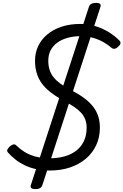

<svg xmlns="http://www.w3.org/2000/svg" viewBox="-20 -1162 856 1332"><path d="M325 21Q271 21 226.5 10.5Q182 0 147 -17.5Q112 -35 84.5 -57.5Q57 -80 35 -104Q26 -115 32 -126Q38 -137 48 -146Q61 -157 72 -160Q83 -163 93 -153Q117 -129 149.5 -108.5Q182 -88 226 -76Q270 -64 326 -64Q381 -64 427.5 -77Q474 -90 508.5 -116.5Q543 -143 562 -183Q581 -223 581 -276Q581 -309 571 -334.5Q561 -360 541.5 -381Q522 -402 493.5 -421Q465 -440 429 -459Q394 -478 362.5 -499Q331 -520 305.5 -543.5Q280 -567 261.5 -596Q243 -625 233 -660.5Q223 -696 223 -741Q223 -796 245 -842.5Q267 -889 308.5 -923.5Q350 -958 408 -977Q466 -996 538 -996Q593 -996 644 -980Q695 -964 737 -937.5Q779 -911 807 -882Q818 -872 815.5 -860.5Q813 -849 799 -837Q788 -826 776 -824Q764 -822 754 -830Q729 -852 697 -870Q665 -888 625.5 -899.5Q586 -911 538 -911Q490 -911 449 -899.5Q408 -888 378 -866.5Q348 -845 331.5 -813.5Q315 -782 315 -741Q315 -706 324 -677.5Q333 -649 352 -625.5Q371 -602 402 -579.5Q433 -557 477 -535Q527 -509 564.5 -481Q602 -453 626 -422Q650 -391 661.5 -355Q673 -319 673 -277Q673 -210 647.5 -155Q622 -100 575 -60.5Q528 -21 465 0Q402 21 325 21ZM226 150Q185 150 194 122L597 -1115Q606 -1142 646 -1142Q686 -1142 677 -1115L274 122Q265 150 226 150Z"/></svg>

Font: Playwrite IE
Style: Regular
Weight: 400
Designer: Veronika Burian, José Scaglione
Foundry: TypeTogether
Version: Version 1.002